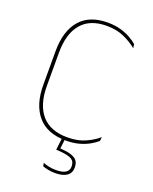

<svg xmlns="http://www.w3.org/2000/svg" viewBox="-154 -734 805 1007"><g transform="rotate(20 249.0 -230.0)"><path d="M275.5 9Q170 9 116.8 -52.8Q63.5 -114.5 63.5 -226.5V-413Q63.5 -525.5 116 -586.8Q168.5 -648 270.5 -648Q310 -648 342.2 -639Q374.5 -630 398.5 -616.2Q422.5 -602.5 438 -589L441 -567Q411 -592 369 -611Q327 -630 270.5 -630Q178 -630 130.5 -573.8Q83 -517.5 83 -413V-226.5Q83 -122.5 131.2 -66Q179.5 -9.5 275.5 -9.5Q332 -9.5 373.8 -28Q415.5 -46.5 446 -72.5L443.5 -50.5Q428 -36.5 403.8 -22.8Q379.5 -9 347.5 0Q315.5 9 275.5 9ZM268.5 -1 260.5 66.5 249.5 57Q252.5 57.5 259.8 57.8Q267 58 272 58.5Q321.5 62 344.2 77.2Q367 92.5 367 125V126.5Q367 157 344.2 172.8Q321.5 188.5 279 188.5Q259 188.5 240.5 184.8Q222 181 209.5 176.5L205.5 158Q221 164.5 239.5 168.2Q258 172 278.5 172Q314.5 172 332 160.5Q349.5 149 349.5 127V125.5Q349.5 98.5 330 87.2Q310.5 76 265 72.5Q260.5 72 255 71.8Q249.5 71.5 243.5 71L252 -1Z"/></g></svg>

Font: Anek Gurmukhi Medium Thin
Style: Regular
Weight: 250
Version: Version 1.003